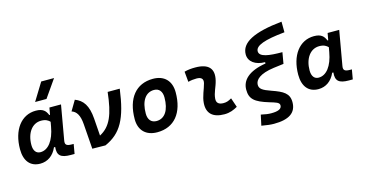

<svg xmlns="http://www.w3.org/2000/svg" viewBox="-98 -1257 3712 1953"><g transform="rotate(-15 1758.0 -280.5)"><path d="M407.2 -444.3H399.4C380.4 -490.7 353.5 -522.5 276.9 -522.5C123.5 -522.5 21.5 -387.2 21.5 -184.1C21.5 -60.5 80.6 10.3 184.1 10.3C262.7 10.3 325.7 -34.7 360.4 -114.7H373C364.3 -27.3 399.9 4.9 504.9 4.9H545.4L563 -96.2H543.9C484.4 -96.2 471.7 -113.3 479 -154.8L542.5 -517.6H420.4ZM302.7 -410.2C350.6 -410.2 377 -393.6 395 -374.5L386.2 -325.7C361.3 -183.6 297.9 -102.1 215.8 -102.1C170.9 -102.1 144.5 -136.2 144.5 -196.3C144.5 -321.8 208 -410.2 302.7 -410.2ZM294.4 -609.4H414.1L543.5 -794.9H408.2Z M733.4 0 871.6 2C1046.4 -75.7 1120.1 -210 1161.1 -517.6H1033.7C1007.8 -284.7 960.9 -170.4 843.8 -108.9L830.6 -291.5C820.3 -431.2 772.9 -496.1 690.4 -527.3L627.4 -420.9C677.2 -404.8 707 -358.9 713.9 -264.2Z M1417 9.8C1595.7 9.8 1701.2 -118.2 1701.2 -335C1701.2 -456.1 1630.9 -527.3 1511.7 -527.3C1333 -527.3 1227.5 -397.5 1227.5 -177.7C1227.5 -60.1 1297.9 9.8 1417 9.8ZM1438.5 -102.5C1383.3 -102.5 1351.1 -140.1 1351.1 -203.6C1351.1 -336.4 1404.3 -415 1493.7 -415C1546.9 -415 1577.6 -377.4 1577.6 -314C1577.6 -181.2 1525.9 -102.5 1438.5 -102.5Z M2229.5 -129.4C2195.8 -109.9 2175.3 -102.5 2143.1 -102.5C2093.8 -102.5 2069.3 -124 2072.3 -166.5C2076.7 -231 2109.4 -278.8 2125 -345.2C2154.3 -465.3 2097.7 -527.3 1958 -527.3C1919.4 -527.3 1880.9 -524.4 1842.8 -513.7L1853 -404.3C1882.8 -412.1 1912.6 -415.5 1942.4 -415.5C1993.2 -415.5 2014.2 -392.6 2002.9 -349.1C1988.3 -290.5 1953.1 -224.1 1948.7 -153.3C1941.9 -46.4 2002 9.8 2124 9.8C2181.2 9.8 2223.1 -8.3 2263.2 -31.2Z M2585.4 233.9C2743.2 233.9 2822.8 180.7 2822.8 68.8C2822.8 -24.4 2762.7 -57.1 2646.5 -97.7C2556.2 -128.9 2526.9 -149.9 2526.9 -192.4C2526.9 -243.7 2579.1 -296.9 2730 -316.9L2835 -330.1L2855.5 -448.2C2716.3 -448.2 2614.7 -460.9 2614.7 -521.5C2614.7 -581.1 2713.4 -617.2 2927.7 -638.2L2926.8 -750C2628.9 -719.7 2488.8 -646.5 2488.8 -522C2488.8 -446.3 2557.1 -395.5 2659.2 -395.5V-381.3C2473.6 -351.1 2400.9 -271 2400.9 -174.3C2400.9 -75.7 2448.2 -34.7 2595.2 9.8C2657.7 28.8 2696.8 38.1 2696.8 68.8C2696.8 108.4 2655.8 123 2585.4 123C2555.2 123 2524.9 118.7 2478.5 108.4L2454.6 219.2C2513.2 229.5 2550.8 233.9 2585.4 233.9Z M3336.9 -444.3H3329.1C3310.1 -490.7 3283.2 -522.5 3206.5 -522.5C3053.2 -522.5 2951.2 -387.2 2951.2 -184.1C2951.2 -60.5 3010.3 10.3 3113.8 10.3C3192.4 10.3 3255.4 -34.7 3290 -114.7H3302.7C3293.9 -27.3 3329.6 4.9 3434.6 4.9H3475.1L3492.7 -96.2H3473.6C3414.1 -96.2 3401.4 -113.3 3408.7 -154.8L3472.2 -517.6H3350.1ZM3232.4 -410.2C3280.3 -410.2 3306.6 -393.6 3324.7 -374.5L3315.9 -325.7C3291 -183.6 3227.5 -102.1 3145.5 -102.1C3100.6 -102.1 3074.2 -136.2 3074.2 -196.3C3074.2 -321.8 3137.7 -410.2 3232.4 -410.2Z"/></g></svg>

Font: Cascadia Code SemiBold
Style: Italic
Weight: 600
Italic angle: -10°
Monospace: yes
Designer: Aaron Bell
Foundry: Saja Typeworks
Version: Version 2404.023